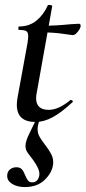

<svg xmlns="http://www.w3.org/2000/svg" viewBox="-20 -481 346 776"><path d="M48 -57Q48 -71 51 -87L91 -306Q94 -324 94 -335Q94 -350 86.5 -355Q79 -360 57 -360Q54 -360 54 -366Q54 -374 57 -374Q98 -374 127 -397.5Q156 -421 173 -459Q173 -461 179 -461Q184 -461 188 -459.5Q192 -458 191 -456L129 -109Q126 -96 126 -84Q126 -37 177 -37Q217 -37 265 -77H266Q270 -77 273 -74Q276 -71 273 -68Q228 -26 192.5 -7Q157 12 124 12Q48 12 48 -57ZM154 -350 156 -377Q206 -377 264 -383L299 -385Q306 -385 306 -376Q306 -368 295 -353.5Q284 -339 274 -339Q271 -339 233.5 -344.5Q196 -350 154 -350ZM9 230Q9 213 20 204Q31 195 46 195Q61 195 68.5 203.5Q76 212 82 228Q88 242 93.5 249Q99 256 110 256Q134 256 139 227Q141 211 129 189.5Q117 168 93 138Q83 125 83 109Q83 90 98 60L127 0H142Q132 23 132 40Q132 57 139 70Q146 83 162 104Q179 126 187 142Q195 158 195 174Q195 183 194 187Q189 219 159.5 247Q130 275 80 275Q50 275 29.5 262.5Q9 250 9 230Z"/></svg>

Font: Cormorant Garamond SemiBold
Style: Italic
Weight: 600
Italic angle: -10°
Designer: Christian Thalmann (Catharsis Fonts)
Foundry: Catharsis Fonts
Version: Version 4.000